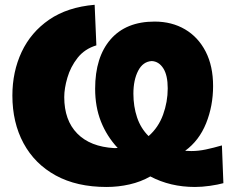

<svg xmlns="http://www.w3.org/2000/svg" viewBox="-20 -748 948 783"><path d="M414.5 14.5Q293 14.5 207.2 -32.5Q121.5 -79.5 76 -163.8Q30.5 -248 30.5 -358.5Q30.5 -455.5 68.2 -536Q106 -616.5 180.5 -667.8Q255 -719 366 -728.5L373 -563Q325 -548.5 296.2 -511.8Q267.5 -475 254.8 -431.2Q242 -387.5 242 -352Q242 -257.5 295 -203.5Q348 -149.5 446 -144Q453 -144 460 -144.5Q415 -193 391.5 -252.8Q368 -312.5 368 -386Q368 -515 431 -587.5Q494 -660 610.5 -660Q681 -660 734.8 -628.2Q788.5 -596.5 818.8 -537.5Q849 -478.5 849 -397Q849 -316 820.5 -245.2Q792 -174.5 735 -133Q747.5 -132 760 -132Q789 -132 819.8 -138.5Q850.5 -145 885 -155L891 -1Q869.5 5 836.5 9.8Q803.5 14.5 775 14.5Q674.5 14.5 593 -28.5Q554.5 -6.5 508.5 4Q462.5 14.5 414.5 14.5ZM524 -366Q524 -314 539 -269.2Q554 -224.5 586 -193Q626 -228 645 -280.2Q664 -332.5 664 -387.5Q664 -441 646 -469.2Q628 -497.5 599 -499Q563 -497 543.5 -459.5Q524 -422 524 -366Z"/></svg>

Font: Commissioner Flair ExtraBold
Style: Regular
Weight: 800
Designer: Kostas Bartsokas
Foundry: Kostas Bartsokas
Version: Version 1.000; ttfautohint (v1.8.3)